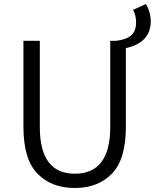

<svg xmlns="http://www.w3.org/2000/svg" viewBox="-20 -939 783 972"><path d="M653.3 -888.7 718.8 -918.9Q743.2 -877 743.2 -831.1Q743.2 -723.6 617.2 -695.3V-296.9Q617.2 -132.8 546.9 -60.1Q476.6 12.7 358.4 12.7Q240.2 12.7 169.4 -60.1Q98.6 -132.8 98.6 -296.9V-732.4H181.6V-295.9Q181.6 -59.6 358.4 -59.6Q538.1 -59.6 538.1 -295.9V-732.4H567.4Q619.1 -738.3 644 -759.8Q668.9 -781.2 668.9 -826.2Q668.9 -863.3 653.3 -888.7Z"/></svg>

Font: Gen Shin Gothic Normal
Style: Regular
Weight: 300
Designer: [Source Han Sans]
Ryoko NISHIZUKA  (kana & ideographs); Paul D. Hunt (Latin, Greek & Cyrillic); Wenlong ZHANG  (bopomofo
Version: Version 1.002.20150607